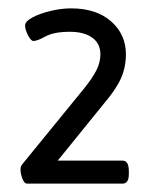

<svg xmlns="http://www.w3.org/2000/svg" viewBox="-20 -789 380 459"><path d="M45 -350Q38 -350 33.5 -362Q29 -374 29 -384Q29 -387 29.5 -389.5Q30 -392 33 -396L179 -575Q201 -602 210.5 -621Q220 -640 220 -659Q220 -685 200.5 -699Q181 -713 147 -713Q109 -713 89 -702Q69 -691 60 -691Q54 -691 47 -704.5Q40 -718 40 -728Q40 -738 58 -747.5Q76 -757 101.5 -763Q127 -769 150 -769Q210 -769 245.5 -738Q281 -707 281 -659Q281 -629 269.5 -602.5Q258 -576 229 -542L118 -405H273Q288 -405 288 -380V-373Q288 -350 273 -350Z"/></svg>

Font: Asap Semi Expanded Medium
Style: Regular
Weight: 500
Width: 6
Designer: Pablo Cosgaya
Foundry: Omnibus-Type
Version: Version 3.001; ttfautohint (v1.8.4.7-5d5b)